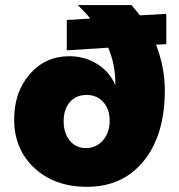

<svg xmlns="http://www.w3.org/2000/svg" viewBox="-20 -720 697 748"><path d="M240.2 -642.1 332 -647.9Q314.5 -668.9 283.2 -700.2H492.2Q506.3 -684.1 524.9 -660.2L627.9 -666V-547.9L587.9 -545.9Q622.1 -457.5 622.1 -368.2Q622.1 -194.8 540.3 -93.5Q458.5 7.8 318.8 7.8Q192.9 7.8 114 -65.4Q35.2 -138.7 35.2 -254.9Q35.2 -361.3 95.9 -431.2Q156.7 -501 250 -501Q310.1 -501 358.9 -470.5Q407.7 -439.9 429.2 -388.2V-399.9Q429.2 -466.8 401.9 -534.2L240.2 -523.9ZM407.2 -250Q407.2 -294.9 382.3 -322.5Q357.4 -350.1 316.9 -350.1Q276.4 -350.1 252.2 -322.3Q228 -294.4 228 -248Q228 -200.7 252 -171.9Q275.9 -143.1 314.9 -143.1Q355 -143.1 381.1 -173.3Q407.2 -203.6 407.2 -250Z"/></svg>

Font: Overused Grotesk Black
Style: Regular
Weight: 900
Version: Version 0.002